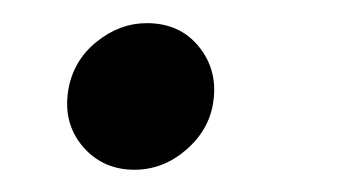

<svg xmlns="http://www.w3.org/2000/svg" viewBox="-20 -144 320 170"><path d="M99.1 6.3Q70.8 6.3 53.2 -14.4Q35.6 -35.2 40.5 -64.5Q44.9 -90.3 65.4 -106.9Q85.9 -123.5 109.9 -123.5Q139.2 -123.5 156 -102.8Q172.9 -82 168.9 -54.2Q165.5 -29.3 145 -11.5Q124.5 6.3 99.1 6.3Z"/></svg>

Font: Inter 16pt
Style: Italic
Weight: 400
Italic angle: -9.3988°
Version: Version 4.001;git-66647c0bb